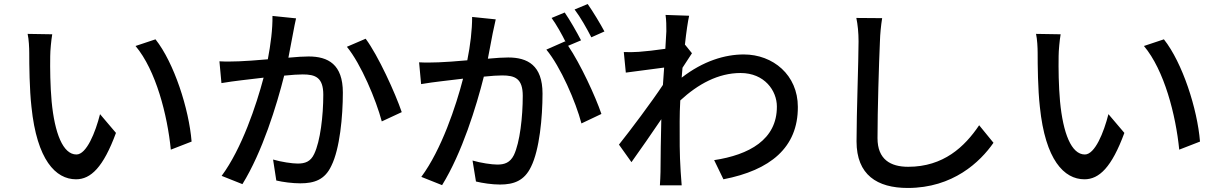

<svg xmlns="http://www.w3.org/2000/svg" viewBox="-20 -875 6040 952"><path d="M239 -705 117 -707C123 -680 125 -638 125 -613C125 -553 126 -433 136 -345C163 -82 256 14 357 14C430 14 492 -45 555 -216L476 -309C453 -218 409 -109 359 -109C292 -109 251 -215 236 -372C229 -450 228 -534 229 -597C229 -624 234 -676 239 -705ZM751 -680 652 -647C753 -527 810 -305 827 -133L930 -173C917 -335 843 -564 751 -680Z M1793 -683 1700 -643C1770 -558 1845 -379 1873 -273L1972 -319C1940 -413 1855 -600 1793 -683ZM1068 -571 1078 -463C1106 -468 1152 -474 1177 -477L1287 -490C1251 -354 1179 -138 1079 -3L1182 38C1281 -122 1352 -353 1389 -500C1427 -504 1460 -506 1481 -506C1544 -506 1583 -491 1583 -405C1583 -301 1568 -174 1538 -112C1520 -73 1492 -64 1456 -64C1429 -64 1374 -72 1334 -84L1350 20C1383 28 1431 34 1469 34C1539 34 1591 16 1623 -53C1665 -137 1680 -298 1680 -416C1680 -556 1607 -595 1510 -595C1487 -595 1451 -593 1410 -589L1434 -715C1438 -737 1443 -763 1448 -784L1331 -796C1332 -731 1322 -655 1308 -581C1251 -576 1197 -572 1165 -571C1131 -570 1102 -569 1068 -571Z M2894 -855 2829 -828C2858 -790 2890 -733 2912 -690L2977 -719C2958 -755 2920 -818 2894 -855ZM2058 -566 2068 -458C2095 -463 2142 -469 2167 -472L2276 -485C2241 -349 2169 -133 2069 2L2172 43C2271 -117 2342 -348 2379 -495C2416 -499 2449 -501 2470 -501C2533 -501 2572 -486 2572 -400C2572 -296 2558 -169 2528 -106C2509 -68 2481 -59 2446 -59C2418 -59 2364 -67 2323 -79L2340 25C2373 33 2420 40 2459 40C2528 40 2580 21 2613 -48C2655 -132 2670 -293 2670 -411C2670 -551 2596 -590 2500 -590C2477 -590 2440 -588 2399 -584L2423 -710C2428 -732 2433 -758 2438 -779L2321 -791C2321 -726 2312 -650 2297 -576C2241 -571 2187 -567 2155 -566C2121 -565 2091 -564 2058 -566ZM2780 -813 2715 -786C2739 -753 2767 -703 2786 -664L2782 -670L2689 -629C2759 -545 2835 -370 2863 -263L2962 -310C2933 -396 2858 -558 2797 -648L2861 -675C2841 -714 2805 -777 2780 -813Z M3284 -720 3279 -633C3231 -626 3179 -620 3148 -618C3119 -616 3098 -616 3073 -617L3083 -515L3273 -540L3267 -454C3213 -372 3105 -228 3049 -158L3111 -71C3153 -129 3212 -215 3259 -284C3256 -173 3256 -116 3255 -22C3255 -6 3253 26 3252 44H3360C3358 23 3356 -6 3355 -24C3349 -115 3350 -186 3350 -273C3350 -305 3351 -340 3353 -377C3441 -458 3541 -513 3652 -513C3771 -513 3832 -425 3832 -347C3833 -182 3693 -107 3521 -81L3567 14C3799 -31 3937 -143 3936 -345C3936 -503 3813 -605 3668 -605C3575 -605 3467 -573 3360 -490L3364 -539C3380 -564 3399 -593 3411 -611L3377 -653H3376C3383 -718 3391 -771 3397 -797L3280 -801C3284 -774 3284 -746 3284 -720Z M4354 -785 4226 -786C4233 -753 4237 -712 4237 -670C4237 -574 4227 -316 4227 -174C4227 -8 4329 57 4481 57C4705 57 4840 -72 4906 -167L4835 -254C4763 -147 4658 -48 4483 -48C4396 -48 4331 -84 4331 -190C4331 -328 4338 -559 4343 -670C4344 -706 4348 -748 4354 -785Z M5239 -705 5117 -707C5123 -680 5125 -638 5125 -613C5125 -553 5126 -433 5136 -345C5163 -82 5256 14 5357 14C5430 14 5492 -45 5555 -216L5476 -309C5453 -218 5409 -109 5359 -109C5292 -109 5251 -215 5236 -372C5229 -450 5228 -534 5229 -597C5229 -624 5234 -676 5239 -705ZM5751 -680 5652 -647C5753 -527 5810 -305 5827 -133L5930 -173C5917 -335 5843 -564 5751 -680Z"/></svg>

Font: GenYoGothic2 TW M
Style: Regular
Weight: 500
Version: Version 2.100;PS 2.1;hotconv 16.6.51;makeotf.lib2.5.65220 DE